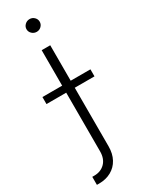

<svg xmlns="http://www.w3.org/2000/svg" viewBox="-271 -734 745 971"><g transform="rotate(-30 102.0 -249.0)"><path d="M127 -530.3V-323.2H242.2V-282.2H127V60.5Q127 102.5 110.1 133.8Q93.3 165 62.5 182.1Q31.7 199.2 -8.8 199.2H-21.5V152.3H-9.8Q28.8 152.3 53 127.7Q77.1 103 77.1 60.5V-282.2H-38.1V-323.2H77.1V-530.3ZM63.5 -660.2Q63.5 -675.3 75 -686.3Q86.4 -697.3 102.5 -697.3Q118.2 -697.3 129.4 -686.3Q140.6 -675.3 140.6 -660.2Q140.6 -645 129.4 -634Q118.2 -623 102.5 -623Q86.4 -623 75 -634Q63.5 -645 63.5 -660.2Z"/></g></svg>

Font: Pretendard GOV ExtraLight
Style: Regular
Weight: 200
Designer: Base glyphs from Inter by Rasmus Andersson; Hangeul glyphs from Noto Sans CJK(Source Han Sans) by Jang Soo-young and Kan
Foundry: Kil Hyung-jin
Version: Version 1.309